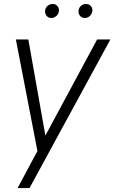

<svg xmlns="http://www.w3.org/2000/svg" viewBox="-20 -749 577 969"><path d="M238.8 -658.2Q223.6 -658.2 214.4 -670.2Q205.1 -682.1 208 -698.2Q210 -711.4 221.2 -720.2Q232.4 -729 246.1 -729Q261.2 -729 270.5 -717.5Q279.8 -706.1 276.9 -690.9Q274.9 -677.2 263.7 -667.7Q252.4 -658.2 238.8 -658.2ZM408.2 -658.2Q392.6 -658.2 383.3 -669.9Q374 -681.6 377 -698.2Q378.9 -711.4 389.6 -720.2Q400.4 -729 414.1 -729Q429.7 -729 439.2 -717.5Q448.7 -706.1 445.8 -690.9Q442.9 -676.8 432.4 -667.5Q421.9 -658.2 408.2 -658.2ZM470.2 -549.8H537.1L128.9 200.2H68.8L168.9 13.2L60.1 -549.8H123L209 -64.9Z"/></svg>

Font: Stilu Light
Style: Italic
Weight: 300
Italic angle: -10°
Designer: Genilson Lima Santos
Foundry: Genilson Lima Santos
Version: Version 1.200;PS 001.200;hotconv 1.0.88;makeotf.lib2.5.64775